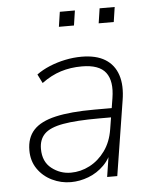

<svg xmlns="http://www.w3.org/2000/svg" viewBox="-51 -723 615 774"><g transform="rotate(-5 257.0 -336.0)"><path d="M205 8Q165 8 129 -9.5Q93 -27 71 -59Q49 -91 49 -134Q49 -185 77.5 -216Q106 -247 167 -261Q228 -275 324 -275H405L399 -238H340Q247 -238 194 -228.5Q141 -219 118.5 -196.5Q96 -174 96 -136Q96 -84 130.5 -57Q165 -30 208 -30Q248 -30 284.5 -49Q321 -68 347 -104Q373 -140 381 -191L401 -315Q412 -383 385.5 -418Q359 -453 289 -453Q243 -453 203.5 -440.5Q164 -428 126 -400L108 -436Q131 -453 161 -465.5Q191 -478 224.5 -485Q258 -492 291 -492Q350 -492 386.5 -469.5Q423 -447 437 -404.5Q451 -362 441 -302L393 0H352L370 -116H380Q367 -74 339.5 -46.5Q312 -19 276.5 -5.5Q241 8 205 8ZM372 -620 381 -680H442L433 -620ZM211 -620 220 -680H281L272 -620Z"/></g></svg>

Font: Nunito Sans 12pt ExtraLight
Style: Italic
Weight: 200
Italic angle: -9°
Designer: Vernon Adams
Foundry: Vernon Adams
Version: Version 3.101;gftools[0.9.27]